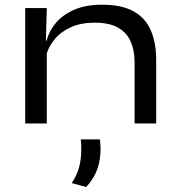

<svg xmlns="http://www.w3.org/2000/svg" viewBox="-20 -512 744 796"><path d="M538 0V-253.5Q538 -302 522.2 -339Q506.5 -376 470.2 -397Q434 -418 372 -418Q315.5 -418 273.5 -399Q231.5 -380 205.2 -347.8Q179 -315.5 169.5 -275.5L155.5 -343H173Q183 -382.5 211.2 -416.5Q239.5 -450.5 287.5 -471.5Q335.5 -492.5 403.5 -492.5Q484.5 -492.5 533.8 -465Q583 -437.5 605.2 -386.2Q627.5 -335 627.5 -263.5V0ZM84.5 0V-478.5H174L170 -334.5L174 -324V0ZM394 66Q395 74 396 84Q397 94 397 104.5Q397 150.5 383.5 189Q370 227.5 337.5 263.5L277.5 247Q299 214.5 308 181Q317 147.5 317 105.5Q317 95 316.5 85.2Q316 75.5 315 66Z"/></svg>

Font: Anek Latin Expanded
Style: Regular
Weight: 400
Width: 7
Designer: Yesha Goshar
Foundry: Ek Type
Version: Version 1.003